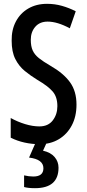

<svg xmlns="http://www.w3.org/2000/svg" viewBox="-20 -744 456 1004"><path d="M380 -197Q380 -135 355.5 -88.5Q331 -42 287.5 -16Q244 10 187 10Q147 10 108.5 1.5Q70 -7 36 -24V-127Q72 -107 111.5 -95Q151 -83 186 -83Q232 -83 256 -114.5Q280 -146 280 -189Q280 -237 255.5 -265.5Q231 -294 176 -326Q140 -348 109.5 -373Q79 -398 60 -435.5Q41 -473 41 -531Q40 -588 63 -631.5Q86 -675 128 -699.5Q170 -724 226 -724Q266 -724 303.5 -713.5Q341 -703 376 -685L345 -596Q280 -631 229 -631Q188 -631 164.5 -604Q141 -577 141 -536Q141 -502 151 -480Q161 -458 183.5 -440Q206 -422 244 -400Q312 -361 346 -314Q380 -267 380 -197ZM286 133Q286 240 163 240Q127 240 106 234V173Q131 179 154 179Q207 179 207 136Q207 89 132 80L167 0H225L205 44Q245 53 265.5 77Q286 101 286 133Z"/></svg>

Font: Noto Sans Tamil ExtraCondensed Medium
Style: Regular
Weight: 500
Width: 2
Designer: Jelle Bosma - Monotype Design Team
Foundry: Monotype Imaging Inc.
Version: Version 2.004; ttfautohint (v1.8.4.7-5d5b)